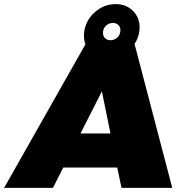

<svg xmlns="http://www.w3.org/2000/svg" viewBox="-40 -915 859 935"><path d="M-20 0 376 -699.2Q365.7 -726.6 370.1 -761.2Q378.4 -817.9 422.6 -856.4Q466.8 -895 522.9 -895Q579.6 -895 613 -856.2Q646.5 -817.4 638.2 -761.2Q633.8 -728.5 615.2 -701.2L798.8 0H551.8L530.8 -99.1H268.1L217.8 0ZM352.1 -265.1H498L456.1 -470.2ZM461.9 -761.2Q459.5 -743.2 469.7 -731.2Q480 -719.2 498 -719.2Q516.1 -719.2 530 -731.2Q543.9 -743.2 545.9 -761.2Q548.3 -779.3 538.1 -791.3Q527.8 -803.2 509.8 -803.2Q491.7 -803.2 477.8 -791.3Q463.9 -779.3 461.9 -761.2Z"/></svg>

Font: Trueno Black
Style: Italic
Weight: 900
Designer: Julieta Ulanovsky
Foundry: Julieta Ulanovsky
Version: Version 3.001b | FøM Fix